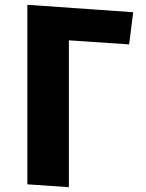

<svg xmlns="http://www.w3.org/2000/svg" viewBox="-20 -781 608 800"><path d="M518 -596 267 -613V-1L94 -13V-761L535 -730Z"/></svg>

Font: Xiangcui Wave Sans Xiangcui Wave Sans
Style: Regular
Weight: 800
Width: 3
Version: Version 0.920;March 28, 2024;FontCreator 14.0.0.2814 64-bit